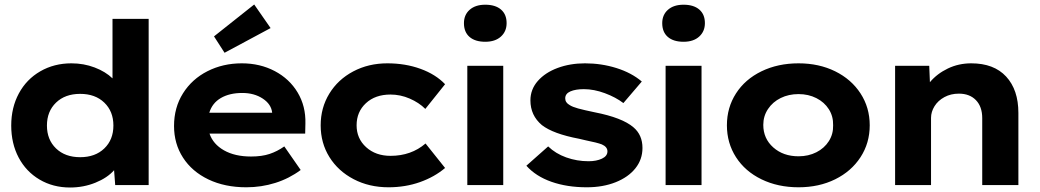

<svg xmlns="http://www.w3.org/2000/svg" viewBox="-20 -824 4631 855"><path d="M30 -265Q30 -345 64 -408Q98 -471 159.5 -506.5Q221 -542 298 -542Q353 -542 401.5 -523.5Q450 -505 481 -475V-740H642V0H493L488 -66Q458 -32 405 -10.5Q352 11 292 11Q216 11 156 -24.5Q96 -60 63 -122.5Q30 -185 30 -265ZM485 -265Q485 -328 444.5 -367Q404 -406 337 -406Q270 -406 229.5 -367Q189 -328 189 -265Q189 -202 229.5 -163Q270 -124 337 -124Q404 -124 444.5 -163Q485 -202 485 -265Z M755 -263Q755 -345 795 -408.5Q835 -472 904 -507Q973 -542 1057 -542Q1138 -542 1203.5 -507.5Q1269 -473 1305.5 -412Q1342 -351 1340 -274L1339 -229H913Q929 -182 977.5 -154.5Q1026 -127 1098 -127Q1146 -127 1180.5 -138.5Q1215 -150 1246 -172L1319 -67Q1268 -29 1206 -9.5Q1144 10 1077 10Q981 10 908 -25Q835 -60 795 -122Q755 -184 755 -263ZM1192 -322Q1188 -360 1150 -385Q1112 -410 1059 -410Q1002 -410 963.5 -387.5Q925 -365 912 -322ZM933 -662 1112 -804 1185 -699 980 -589Z M1408 -266Q1408 -344 1446.5 -407Q1485 -470 1553 -506Q1621 -542 1705 -542Q1785 -542 1852.5 -517.5Q1920 -493 1962 -449L1874 -339Q1846 -367 1804.5 -385Q1763 -403 1719 -403Q1651 -403 1609.5 -364.5Q1568 -326 1568 -266Q1568 -207 1610.5 -168.5Q1653 -130 1719 -130Q1811 -130 1875 -185L1962 -76Q1915 -36 1850 -13Q1785 10 1710 10Q1624 10 1555 -26Q1486 -62 1447 -124.5Q1408 -187 1408 -266Z M2061 -531H2221V0H2061ZM2046 -721Q2046 -758 2071.5 -780.5Q2097 -803 2141 -803Q2186 -803 2211 -781.5Q2236 -760 2236 -721Q2236 -684 2210.5 -661Q2185 -638 2141 -638Q2096 -638 2071 -659.5Q2046 -681 2046 -721Z M2324 -86 2421 -172Q2454 -140 2501.5 -123Q2549 -106 2601 -106Q2636 -106 2660.5 -117.5Q2685 -129 2685 -150Q2685 -170 2660 -181Q2639 -189 2589 -199L2559 -206Q2443 -228 2393 -267Q2342 -310 2342 -377Q2342 -426 2375 -463.5Q2408 -501 2463.5 -521.5Q2519 -542 2585 -542Q2658 -542 2725 -521Q2792 -500 2838 -461L2756 -365Q2722 -391 2673.5 -409Q2625 -427 2580 -427Q2543 -427 2520 -417Q2497 -407 2497 -386Q2497 -367 2517 -356Q2529 -348 2554.5 -341Q2580 -334 2628 -324Q2751 -300 2801 -257Q2841 -223 2841 -165Q2841 -114 2809.5 -74.5Q2778 -35 2721.5 -12.5Q2665 10 2593 10Q2505 10 2435.5 -14.5Q2366 -39 2324 -86Z M2944 -531H3104V0H2944ZM2929 -721Q2929 -758 2954.5 -780.5Q2980 -803 3024 -803Q3069 -803 3094 -781.5Q3119 -760 3119 -721Q3119 -684 3093.5 -661Q3068 -638 3024 -638Q2979 -638 2954 -659.5Q2929 -681 2929 -721Z M3217 -266Q3217 -345 3257.5 -408Q3298 -471 3371 -506.5Q3444 -542 3536 -542Q3627 -542 3699 -506.5Q3771 -471 3812 -408Q3853 -345 3853 -266Q3853 -187 3812 -124Q3771 -61 3699 -25.5Q3627 10 3536 10Q3444 10 3371 -25.5Q3298 -61 3257.5 -124Q3217 -187 3217 -266ZM3690 -266Q3691 -306 3671 -337.5Q3651 -369 3615.5 -387Q3580 -405 3536 -405Q3492 -405 3456.5 -387.5Q3421 -370 3400 -338.5Q3379 -307 3379 -268Q3379 -207 3423.5 -167.5Q3468 -128 3536 -128Q3580 -128 3615.5 -146Q3651 -164 3671 -195.5Q3691 -227 3690 -266Z M3966 -531H4118L4121 -458Q4153 -496 4201 -519Q4249 -542 4305 -542Q4406 -542 4460.5 -483Q4515 -424 4515 -321V0H4354V-298Q4354 -349 4326 -378Q4298 -407 4250 -407Q4214 -407 4185.5 -391.5Q4157 -376 4141.5 -351Q4126 -326 4126 -299V0H4046H3966Z"/></svg>

Font: Lexend Exa HM Xlight
Style: Bold
Weight: 700
Designer: Bonnie Shaver-Troup, Thomas Jockin, Octavio Pardo
Foundry: Lexend
Version: Version 1.091